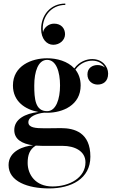

<svg xmlns="http://www.w3.org/2000/svg" viewBox="-20 -796 649 1076"><path d="M344.5 -604C344.5 -636.5 323.5 -663.5 283 -663.5C251.5 -663.5 225.5 -640 221 -615C210 -697.5 264 -768.5 346 -768.5V-776C261 -776 210.5 -708.5 210.5 -634.5C210.5 -578 241.5 -545 278.5 -545C315 -545 344.5 -571.5 344.5 -604ZM60 -67C60 -17 100 9.5 165.5 18.5C116.5 22 28 48.5 28 129C28 221.5 136.5 260 255.5 260C378 260 486.5 206.5 486.5 82C486.5 -53.5 397 -78 322 -78C293.5 -78 267.5 -77 232.5 -77C178 -77 139 -80.5 139 -111C139 -143.5 188 -160.5 227.5 -164.5C233 -164.5 238.5 -164 244 -164C331.5 -164 432 -206.5 432 -317C432 -354 420.5 -383.5 402.5 -406C429.5 -443.5 467.5 -456 497 -456C531.5 -456 555.5 -439.5 567.5 -418C556.5 -427 541 -431.5 527 -431.5C499 -431.5 470 -416 470 -379C470 -342 498 -322 527 -322C555.5 -322 586 -337 586 -383.5C586 -424 553 -465 496.5 -465C466.5 -465 425 -452 396.5 -412.5C359.5 -453 299 -469.5 244 -469.5C157 -469.5 52.5 -427.5 52.5 -317C52.5 -227 122 -182 195 -168.5C121 -159.5 60 -128.5 60 -67ZM172 -317C172 -395 194 -460.5 244 -460.5C294.5 -460.5 316.5 -395 316.5 -317C316.5 -242 294.5 -173 244 -173C177.5 -173 172 -242 172 -317ZM135 117C135 73.5 145.5 41.5 180.5 20C192.5 21 205.5 21.5 219.5 21.5H332C397 21.5 459 50 459 113.5C459 199.5 370 249 274 249C178.5 249 135 182 135 117Z"/></svg>

Font: Bodoni* 24pt Medium
Style: Regular
Weight: 500
Version: Version 2.3